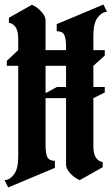

<svg xmlns="http://www.w3.org/2000/svg" viewBox="-30 -791 490 843"><path d="M430 -571V-547L380 -502H0V-524L50 -571ZM260 -409V-585Q260 -622 252 -638Q244 -654 219 -654V-685L424 -771L440 -739Q418 -739 398 -713Q380 -688 380 -637V-409H430V-385L380 -360V-148Q380 -87 421 -79V-57L320 0Q298 -9 279 -29.5Q260 -50 260 -68V-360H170V-154Q170 -117 178 -101Q186 -85 211 -85V-54L6 32L-10 0Q12 0 32 -26Q50 -51 50 -102V-622Q50 -683 9 -691V-713L110 -770Q132 -761 151 -740.5Q170 -720 170 -702V-382L220 -409Z"/></svg>

Font: Pirata One
Style: Regular
Weight: 400
Designer: Rodrigo Fuenzalida, Nicolas Massi
Foundry: Rodrigo Fuenzalida, Nicolas Massi
Version: Version 1.001